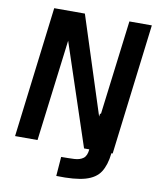

<svg xmlns="http://www.w3.org/2000/svg" viewBox="-94 -772 822 1011"><g transform="rotate(10 317.5 -266.0)"><path d="M277 168 285 65Q325 65 355 63.5Q385 62 403 48.5Q421 35 424 0H396L215 -544L147 -1H27L113 -700H277L445 -179L447 -195H452L515 -700H635L549 0H542V2Q535 64 511 101.5Q487 139 432 155Q377 171 277 168Z"/></g></svg>

Font: Kulim Park
Style: Bold Italic
Weight: 700
Italic angle: -8°
Designer: Noponies / Dale Sattler
Foundry: Noponies
Version: Version 1.000; ttfautohint (v1.8.3)